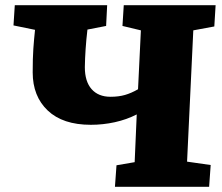

<svg xmlns="http://www.w3.org/2000/svg" viewBox="-20 -720 855 740"><path d="M507 -279Q468 -259 422.5 -249Q377 -239 330 -239Q222 -239 164 -294Q106 -349 106 -441Q106 -496 108.5 -532Q111 -568 115 -605L32 -622L37 -700H393L389 -620L317 -606Q308 -529 307 -461Q307 -406 333 -376.5Q359 -347 406 -347Q437 -347 461.5 -354Q486 -361 512 -376L523 -603L452 -620L457 -700H811L806 -618L725 -603L701 -97L792 -84L786 0H423L429 -83L499 -95Z"/></svg>

Font: Literata 12pt ExtraBold
Style: Italic
Weight: 800
Italic angle: -2°
Designer: Latin by Veronika Burian and Jose Scaglione. Greek by Irene Vlachou. Cyrillic by Vera Evstafieva
Foundry: TypeTogether
Version: Version 3.002